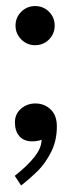

<svg xmlns="http://www.w3.org/2000/svg" viewBox="-20 -446 251 618"><path d="M30 -363.5Q30 -390 48.5 -408.2Q67 -426.5 93 -426.5Q119.5 -426.5 137.8 -408.2Q156 -390 156 -363.5Q156 -337.5 137.8 -319Q119.5 -300.5 93 -300.5Q67 -300.5 48.5 -319Q30 -337.5 30 -363.5ZM114 3.5Q112.5 5 102.8 7Q93 9 84 9Q57 9 42.5 -7.5Q28 -24 28 -52Q28 -79 47.5 -96Q67 -113 94 -113Q122.5 -113 142.8 -94Q163 -75 163 -39Q163 6.5 144.8 42.8Q126.5 79 102.8 102.8Q79 126.5 48 151L27.5 120Q67 89 90.2 60Q113.5 31 114 3.5Z"/></svg>

Font: Didactic
Style: Regular
Weight: 400
Designer: Tyler Finck
Foundry: Etcetera Type Co
Version: Version 3.007;FEAKit 1.0